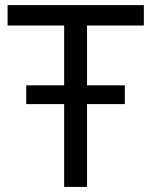

<svg xmlns="http://www.w3.org/2000/svg" viewBox="-20 -734 596 754"><path d="M231.9 -398.9V-633.8H9.8V-713.9H544.9V-633.8H321.8V-398.9H470.2V-325.2H321.8V0H231.9V-325.2H83V-398.9Z"/></svg>

Font: NotoPenekeko
Style: Regular
Weight: 400
Designer: Monotype Design team
Foundry: Monotype Imaging Inc.
Version: Version 1.04